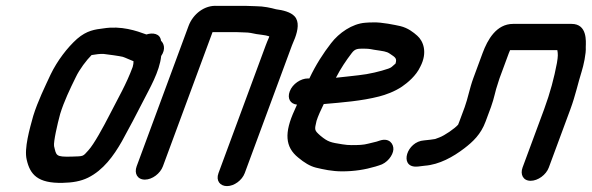

<svg xmlns="http://www.w3.org/2000/svg" viewBox="-20 -573 2006 651"><path d="M429.9 -346C408.1 -287.2 381.9 -243.1 350.4 -181.5C330.6 -142.9 298.9 -84.2 279.5 -63.1C260.3 -42.4 265.8 -43.2 222.8 -42C168 -40.5 171.1 -45.5 163.3 -77.6C161 -92.3 174.5 -152 184.1 -187C196.8 -228.5 217.4 -271.7 236.9 -311.2C249.7 -338.3 273.3 -369.1 290.5 -386.3C304.2 -388.7 320.5 -390.9 331.4 -390.1C341.8 -389.3 390.2 -382.2 396 -380.4C405.7 -377.4 417.7 -371.1 432.7 -365.4C432.7 -359.3 432.2 -354 429.9 -346ZM476.4 -456.1C442.6 -468.6 391.2 -486.4 330.4 -476.7C302.5 -473.2 274.8 -470.1 241.4 -441.3C208.1 -411.6 174.1 -366.9 151.7 -320.6C132.3 -278.8 108.2 -230 92.7 -180.1C80.3 -135.7 61.5 -69.5 70.4 -32.1C81.8 19.1 107.9 48.8 192.2 47C225.1 46.3 253.3 41.9 278.6 29.4C330.2 3.9 365.3 -44.7 393 -93.3C417.1 -136.8 444.1 -188.2 465.4 -230.1C486.6 -272 521.1 -329.8 526.5 -383.1C543.1 -407.2 535.1 -426.3 526 -434.7C523.2 -459.7 497.5 -463.1 476.4 -456.1Z M810.2 -463C823.9 -463 836.4 -460.3 849.3 -457.5C858.1 -455.6 879.1 -454.7 893 -449.8C892.8 -448.9 892.3 -447.2 891.6 -445C888.2 -437.6 884.4 -428.4 880.9 -419L720.8 14C711.2 40 726.5 58 749.6 58C773.9 58 800.8 38.3 809.8 14L969.9 -419C973.6 -428.9 977.4 -436.4 980.2 -444C990.1 -470.9 995.4 -499.8 978.7 -517.8C965.3 -532.3 939.2 -538.6 915.8 -541.6C898.2 -546.4 874.8 -551.8 847 -552C838.5 -552.6 826.5 -553 816.5 -553H716.6C673.9 -556.4 634.4 -525.7 619.3 -485L443.3 -9C434.4 15.1 446 36 471.2 36C496.4 36 523.4 15.1 532.3 -9L700.6 -464H783.6C793.1 -464 801.5 -463 810.2 -463Z M1119 -309.4C1135.3 -341 1153.3 -367.8 1172.6 -393C1184.3 -408.6 1193.8 -408 1214.9 -408C1222.1 -408 1230.4 -408 1248.3 -404.3C1279.8 -399.4 1289.8 -399.1 1301.7 -391C1320.8 -378.2 1326.4 -375.4 1321.1 -357.5C1308.1 -346.1 1307.4 -344 1296.5 -340.2C1270.7 -331.2 1230.5 -321.4 1196 -317.9C1172.1 -315.6 1144.4 -311.5 1119 -309.4ZM987 -218.2C984.7 -213.2 982.1 -207.3 978.9 -199.8C943.3 -122.7 946.6 -74.6 991 -38.8C1011.7 -21.5 1030.9 -9.7 1051.2 -4.6C1076.6 1.4 1105.5 8 1140 8C1181.6 8 1218 2.1 1253.3 -8.4L1265 -12.1C1292.9 -19.4 1312.6 -46.5 1313.8 -66.2C1314.9 -84.8 1300.1 -106.7 1268.1 -96.5L1256.8 -92.8C1249 -90.9 1240.5 -88.8 1228.9 -86C1212.3 -81.5 1196.4 -81 1172 -81C1162 -81 1151.8 -81.9 1140.8 -83.7C1101.5 -89.9 1092.5 -91.3 1066.4 -112.9C1045.3 -131.7 1046 -132.1 1053.3 -163.4C1058.3 -179.4 1068.2 -200.8 1077.7 -220.2C1139.6 -225.6 1206.4 -230.6 1265.8 -246C1287.4 -251.5 1318 -262.4 1343.2 -279.5C1361.6 -292.1 1390.9 -316 1405.2 -347.1C1430.4 -395.3 1415.3 -433.8 1394.9 -451.8C1381.7 -463.5 1363.5 -478.1 1337.3 -484.5C1320.1 -488.2 1273.9 -498.3 1245.1 -497C1236.3 -497 1226.8 -496.7 1218.5 -495.9C1174 -492.6 1129.3 -461.5 1102.4 -426.3C1076.4 -392.9 1051.1 -353.9 1028.9 -307H1023.5C1000.5 -307 971.9 -289 962.3 -263C953.5 -239.4 964.1 -220.6 987 -218.2Z M1616.3 -393 1584.9 -308C1572.5 -274.4 1566.1 -238.2 1555.7 -210L1537.5 -161C1535.1 -154.4 1533.7 -151 1533.3 -150.3C1521.4 -136.8 1487.4 -113.5 1469.7 -107L1455.5 -101.7C1449.5 -100.5 1430 -98 1427.2 -98C1424.2 -98 1420.9 -97.4 1418 -97C1358.9 -93.2 1333.5 -8 1390 -8C1401.1 -8 1406.1 -10 1420 -11.1C1469.8 -14.8 1516.5 -41.2 1554.1 -69.9C1583.5 -92.4 1610.5 -117.5 1626.5 -161L1644.7 -210C1655.9 -240.3 1659.6 -266.6 1667.5 -288C1669.8 -294.3 1671 -300.1 1673.9 -308L1705.3 -393C1706.5 -396.2 1707.7 -399 1709.5 -403H1869.7C1872 -390.1 1872.3 -382.7 1868.3 -359.3C1859.2 -310.7 1845.5 -258.4 1825.1 -203L1751.8 -5C1743.3 18 1753.2 40 1779.2 40C1804 40 1831.7 19.8 1840.8 -5L1914.1 -203C1931.2 -249.3 1940.1 -292.5 1952.1 -330.3C1958.5 -350.5 1967.7 -391.6 1966.1 -413.3C1966.7 -433 1971.7 -492 1917.9 -492H1719.9C1662.9 -492 1633.1 -438.4 1616.3 -393Z"/></svg>

Font: Just Breathe
Style: BdObl7
Weight: 400
Foundry: Cannot Into Space Fonts
Version: Version 0.72